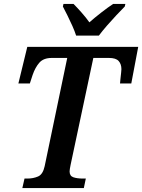

<svg xmlns="http://www.w3.org/2000/svg" viewBox="-20 -951 719 971"><path d="M93 0 104 -48H119Q148 -48 172.5 -58.5Q197 -69 206 -111L320 -658H242Q200 -658 179 -634Q158 -610 145 -572L131 -529H73L118 -714H679L644 -529H587Q587 -534 589 -550.5Q591 -567 592.5 -582.5Q594 -598 594 -601Q594 -627 580 -642.5Q566 -658 531 -658H452L337 -117Q332 -93 332 -84Q332 -61 351 -54.5Q370 -48 399 -48H414L404 0ZM365 -771Q358 -793 346 -820Q334 -847 321 -873Q308 -899 298 -918L301 -931H352Q369 -914 392.5 -887.5Q416 -861 432 -838Q458 -861 492 -887.5Q526 -914 552 -931H614L611 -918Q592 -899 568.5 -874Q545 -849 521.5 -822Q498 -795 480 -771Z"/></svg>

Font: Noto Serif SemiCondensed SemiBold
Style: Italic
Weight: 600
Width: 4
Italic angle: -12°
Designer: Monotype Design Team
Foundry: Monotype Imaging Inc.
Version: Version 2.014; ttfautohint (v1.8.4.7-5d5b)